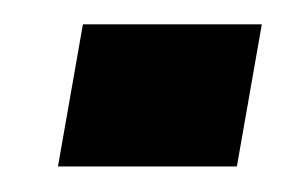

<svg xmlns="http://www.w3.org/2000/svg" viewBox="-20 -404 244 154"><path d="M46.5 -384.5 26.5 -270.5H170L190 -384.5Z"/></svg>

Font: Anybody Condensed
Style: Bold Italic
Weight: 700
Width: 3
Italic angle: -10°
Version: Version 1.113;gftools[0.9.25]